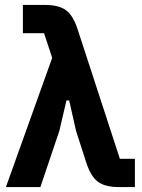

<svg xmlns="http://www.w3.org/2000/svg" viewBox="-20 -760 578 780"><path d="M192 -525 159 -625H73V-740H162Q219 -740 248 -718.5Q277 -697 295 -642L467 -115H528V0H464Q407 0 378 -21.5Q349 -43 331 -98L289 -228L261 -352H250L221 -228L144 0H4Z"/></svg>

Font: Aneliza
Style: Bold
Weight: 700
Designer: Mike Abbink, Paul van der Laan, Pieter van Rosmalen
Foundry: Bold Monday
Version: Version 3.0